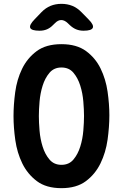

<svg xmlns="http://www.w3.org/2000/svg" viewBox="-20 -970 640 1000"><path d="M300 -111.5Q339.6 -111.5 362.6 -139.2Q385.7 -166.8 398 -206.4Q410.4 -246 414 -289.6Q417.6 -333.1 417.6 -365.6Q417.6 -397.8 414 -441.4Q410.4 -485 398 -524.2Q385.7 -563.5 362.6 -591Q339.6 -618.5 300 -618.5Q261.1 -618.5 237.7 -590.8Q214.3 -563.2 202 -523.6Q189.6 -484 186 -440.7Q182.4 -397.5 182.4 -365.3Q182.4 -332.8 186 -289.4Q189.6 -246 202 -206.4Q214.3 -166.8 237.7 -139.2Q261.1 -111.5 300 -111.5ZM300 10Q220.8 10 172.2 -26.5Q123.6 -63 96.3 -118.6Q69.1 -174.3 59.7 -240.3Q50.4 -306.3 50.4 -365.6Q50.4 -424.3 59.2 -490.1Q68.1 -556 95 -611.5Q121.9 -667 170.8 -703.5Q219.8 -740 300 -740Q379.2 -740 428.2 -704Q477.1 -668 504 -612.9Q530.9 -557.7 540.3 -492.7Q549.6 -427.7 549.6 -370.1Q549.6 -309.4 540.3 -242.6Q530.9 -175.7 503.5 -119.4Q476.1 -63 427.3 -26.5Q378.5 10 300 10ZM186.3 -810Q143.9 -810 137.5 -824.8Q131.1 -839.6 160.7 -869.9L195.7 -906.3Q217.7 -929 243.4 -939.5Q269.2 -950 300 -950Q330.8 -950 356.7 -939.5Q382.6 -929 404.6 -906.3L440.6 -869.6Q469.9 -840.3 463.3 -825.2Q456.7 -810 415.3 -810Q394.1 -810 376.9 -817.1Q359.8 -824.1 344.3 -838.6L332.8 -849.5Q316 -865.6 298.9 -865.6Q281.8 -865.6 265.7 -848.8L256.9 -840.3Q242.1 -824.8 224.8 -817.4Q207.5 -810 186.3 -810Z"/></svg>

Font: Maple Mono
Style: Regular
Weight: 400
Monospace: yes
Designer: subframe7536
Version: Version 7.300